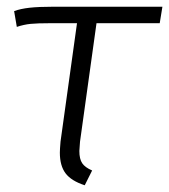

<svg xmlns="http://www.w3.org/2000/svg" viewBox="-20 -543 503 571"><path d="M218 -122Q216 -100 216 -94Q216 -70 224.5 -57.5Q233 -45 254 -36L232 8Q192 -5 175 -27.5Q158 -50 158 -89Q158 -98 160 -122L209 -474H129Q91 -474 71 -472Q51 -470 30 -463L22 -510Q41 -517 68 -520Q95 -523 138 -523H463L455 -474H267Z"/></svg>

Font: FiraGO Light
Style: Italic
Weight: 300
Italic angle: -8°
Designer: bBox Type GmbH
Foundry: bBox Type GmbH
Version: Version 1.001